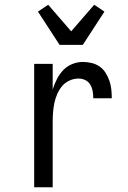

<svg xmlns="http://www.w3.org/2000/svg" viewBox="-20 -789 540 809"><path d="M124 0V-520H202V-412Q209 -434 219.5 -455Q230 -476 246 -493Q262 -510 284 -519Q306 -528 329 -528Q348 -528 366.5 -523.5Q385 -519 400 -508.5Q415 -498 425 -482Q435 -466 441 -448.5Q447 -431 449 -412.5Q451 -394 451 -375H373Q373 -390 370.5 -404.5Q368 -419 360.5 -432Q353 -445 339.5 -451.5Q326 -458 311 -458Q291 -458 272.5 -449.5Q254 -441 241.5 -426Q229 -411 221 -392.5Q213 -374 209 -354.5Q205 -335 203.5 -315Q202 -295 202 -276V0ZM231 -600 140 -740 183 -769 280 -657 377 -769 420 -740 329 -600Z"/></svg>

Font: Iosevka SS18
Style: Regular
Weight: 400
Monospace: yes
Designer: Belleve Invis
Foundry: Belleve Invis
Version: Version 25.1.1; ttfautohint (v1.8.4)